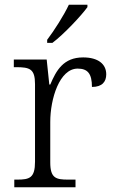

<svg xmlns="http://www.w3.org/2000/svg" viewBox="-20 -786 481 806"><path d="M178 -619V-606H200C248 -642 322 -721 347 -756V-766H269C248 -721 207 -657 178 -619ZM40 0H297V-32H266C215 -32 191 -38 191 -104V-274C191 -372 230 -498 306 -498C348 -498 366 -477 366 -421C409 -421 426 -443 426 -474C426 -517 392 -545 329 -545C246 -545 216 -490 191 -431H187L176 -536H38V-504H47C105 -504 127 -497 127 -433V-107C127 -39 104 -32 52 -32H40Z"/></svg>

Font: Noto Serif Ethiopic Light
Style: Regular
Weight: 300
Designer: Monotype Design Team
Foundry: Monotype Imaging Inc.
Version: Version 2.102